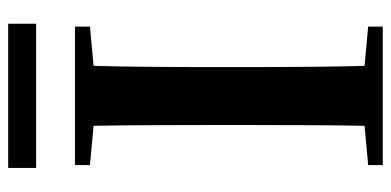

<svg xmlns="http://www.w3.org/2000/svg" viewBox="-260 -683 943 463"><g transform="rotate(-90 211.5 -451.5)"><path d="M378.9 -742.2V-706.1L284.2 -697.3Q281.2 -597.7 281.2 -394.5V-345.7Q281.2 -143.6 284.2 -43.9L378.9 -35.2V0H44.9V-35.2L139.6 -43.9Q141.6 -142.6 141.6 -345.7V-394.5Q141.6 -596.7 139.6 -697.3L44.9 -706.1V-742.2ZM38.1 -903.3H385.7V-835.9H38.1Z"/></g></svg>

Font: GenRyuMin TW TTF Bold
Style: Regular
Weight: 700
Version: Version 1.300